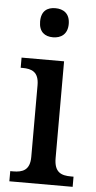

<svg xmlns="http://www.w3.org/2000/svg" viewBox="-54 -795 415 828"><g transform="rotate(5 153.5 -380.5)"><path d="M152 -635C186 -635 215 -653 215 -698C215 -744 186 -761 152 -761C117 -761 91 -744 91 -698C91 -653 117 -635 152 -635ZM19 0H293V-44H282C240 -44 209 -55 209 -117V-536H25V-492H33C73 -492 104 -481 104 -423V-113C104 -55 72 -44 31 -44H19Z"/></g></svg>

Font: Noto Serif Lao SemiCondensed Medium
Style: Regular
Weight: 500
Width: 4
Designer: Monotype Design Team
Foundry: Monotype Imaging Inc.
Version: Version 2.003